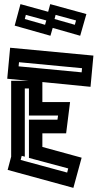

<svg xmlns="http://www.w3.org/2000/svg" viewBox="-20 -873 487 929"><path d="M17 -51 34 -115V-482H119L15 -492L29 -642L432 -604L418 -453L185 -476V-379H319L300 -228H185V-162L375 -110L335 36ZM70 -552 375 -523 377 -543 72 -572ZM80 -99 305 -38 310 -58 120 -109V-294H258L261 -314H120V-445H100V-115L85 -119ZM79 -853 213 -816 223 -853 398 -805 368 -700 235 -738 224 -700 51 -749ZM100 -781 198 -753 204 -774 105 -801ZM244 -781 342 -753 348 -774 249 -801Z"/></svg>

Font: Blaka Hollow
Style: Regular
Weight: 400
Designer: Mohamed Gaber
Foundry: Kief Type Foundry
Version: Version 1.003; ttfautohint (v1.8.4.7-5d5b)